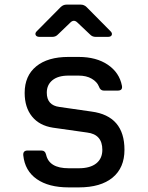

<svg xmlns="http://www.w3.org/2000/svg" viewBox="-20 -805 640 833"><path d="M278 8Q191 8 139.5 -28Q88 -64 81 -131Q79 -152 100 -152H159Q176 -152 180 -134Q193 -75 278 -75H322Q371 -75 397.5 -96Q424 -117 424 -155Q424 -222 358 -230L210 -251Q151 -260 119 -299.5Q87 -339 87 -402Q87 -476 137 -517Q187 -558 277 -558H321Q398 -558 448 -524Q498 -490 509 -433Q513 -412 491 -412H430Q415 -412 409 -430Q401 -450 378 -463.5Q355 -477 321 -477H277Q232 -477 207.5 -457Q183 -437 183 -403Q183 -348 238 -341L377 -321Q520 -302 520 -155Q520 -77 468.5 -34.5Q417 8 322 8ZM152 -645Q138 -645 134.5 -653.5Q131 -662 141 -671L243 -774Q254 -785 269 -785H330Q345 -785 356 -774L458 -671Q468 -662 465 -653.5Q462 -645 448 -645H395Q380 -645 370 -656L315 -708Q300 -722 285 -707L232 -656Q222 -645 207 -645Z"/></svg>

Font: Pitagon Sans Mono Medium
Style: Regular
Weight: 500
Monospace: yes
Designer: Travis Tran
Foundry: Pitagon
Version: Version 1.001; ttfautohint (v1.8.4.7-5d5b);gftools[0.9.26]